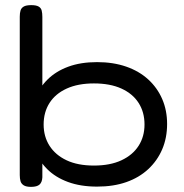

<svg xmlns="http://www.w3.org/2000/svg" viewBox="-20 -717 717 748"><path d="M358 10Q294 10 245 -8Q196 -26 163.5 -58.5Q131 -91 115 -135.5Q99 -180 99 -233Q99 -286 115.5 -330Q132 -374 164.5 -406.5Q197 -439 245.5 -457Q294 -475 358 -475Q421 -475 471.5 -457.5Q522 -440 557.5 -407.5Q593 -375 612 -331Q631 -287 631 -234Q631 -180 612 -135.5Q593 -91 557.5 -58Q522 -25 472 -7.5Q422 10 358 10ZM346 -72Q409 -72 453 -92.5Q497 -113 520 -149Q543 -185 543 -232Q543 -280 520 -316Q497 -352 453 -372Q409 -392 346 -392Q284 -392 240 -372Q196 -352 173 -316Q150 -280 150 -232Q150 -185 173 -149Q196 -113 239.5 -92.5Q283 -72 346 -72ZM101 11Q82 11 72.5 5Q63 -1 60 -11Q57 -21 57 -35V-652Q57 -666 60 -676Q63 -686 72.5 -691.5Q82 -697 102 -697Q121 -697 130.5 -691.5Q140 -686 142.5 -675.5Q145 -665 145 -651V-26Q144 -7 134 2Q124 11 101 11Z"/></svg>

Font: Fredoka SemiExpanded
Style: Regular
Weight: 400
Width: 6
Designer: Ben Nathan
Foundry: Milena B. Brandão, Ben Nathan
Version: Version 2.001